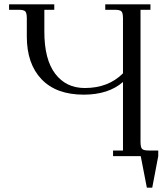

<svg xmlns="http://www.w3.org/2000/svg" viewBox="-20 -722 771 888"><path d="M22 -676.8V-702.1H231V-676.8H185.1V-575.2Q185.1 -446.8 235.4 -380.9Q285.6 -314.9 372.1 -314.9Q481 -314.9 548.8 -382.8V-637.2Q548.8 -662.1 541.7 -669.4Q534.7 -676.8 509.8 -676.8H466.8V-702.1H675.8V-676.8H629.9V-65.9Q629.9 -41 637 -33.4Q644 -25.9 668.9 -25.9H711.9V0L684.1 146H659.2L630.9 0H502.9V-25.9H548.8V-342.8Q481.4 -284.2 367.2 -284.2Q240.2 -284.2 172.1 -355.5Q104 -426.8 104 -553.2V-637.2Q104 -662.1 96.9 -669.4Q89.8 -676.8 64.9 -676.8Z"/></svg>

Font: Dihjauti
Style: Regular
Weight: 400
Designer: T. Christopher White
Version: Version 3.0.0